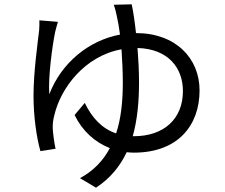

<svg xmlns="http://www.w3.org/2000/svg" viewBox="-20 -810 1040 888"><path d="M594 -180C615 -255 623 -339 623 -428C623 -482 620 -537 616 -588C759 -584 826 -495 826 -389C826 -259 737 -180 599 -180ZM506 -788C512 -773 518 -748 522 -727C526 -709 531 -682 535 -650C391 -623 264 -520 208 -374C202 -452 222 -598 235 -662C239 -679 244 -695 248 -709L162 -716C163 -703 162 -688 161 -670C155 -616 135 -478 135 -367C135 -273 149 -173 167 -111L237 -122C231 -148 225 -193 224 -215C223 -236 226 -258 231 -276C260 -402 371 -551 542 -582C545 -535 548 -482 548 -428C548 -342 540 -262 517 -193C452 -215 406 -264 372 -334L325 -278C361 -204 419 -152 488 -125C458 -68 413 -20 350 14L424 58C490 15 535 -41 566 -106C577 -105 588 -104 599 -104C803 -104 903 -230 903 -392C903 -540 793 -657 609 -657C603 -712 596 -759 589 -790Z"/></svg>

Font: Noto Sans CJK KR Regular
Style: Regular
Weight: 400
Designer: Ryoko NISHIZUKA (kana & ideographs); Paul D. Hunt (Latin, Greek & Cyrillic); Wenlong ZHANG (bopomofo); Sandoll Communica
Foundry: Adobe Systems Incorporated
Version: Version 1.004;PS 1.004;hotconv 1.0.82;makeotf.lib2.5.63406